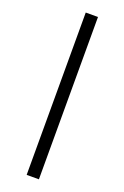

<svg xmlns="http://www.w3.org/2000/svg" viewBox="-182 -835 700 1080"><g transform="rotate(20 168.5 -295.0)"><path d="M205.1 -781.2V190.4H131.8V-781.2Z"/></g></svg>

Font: Andika Phon
Style: Regular
Weight: 400
Designer: Victor Gaultney, Annie Olsen, Julie Remington, Don Collingsworth, Eric Hays, Becca Hirsbrunner
Foundry: SIL International
Version: Version 5.000